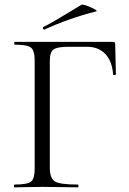

<svg xmlns="http://www.w3.org/2000/svg" viewBox="-20 -805 553 825"><path d="M171 -678Q167 -677 165 -682Q163 -687 166 -689Q203 -707 263 -744Q323 -781 329 -784Q338 -789 380 -769Q396 -761 396 -757Q395 -756 393 -756Q275 -726 171 -678ZM42 0Q40 0 40 -6Q40 -12 42 -12Q97 -12 113 -24.5Q129 -37 129 -81V-544Q129 -587 113.5 -600Q98 -613 44 -613Q41 -613 41 -619Q41 -625 44 -625H466Q475 -625 475 -616L478 -485Q478 -483 472 -482.5Q466 -482 466 -485Q462 -542 432.5 -573Q403 -604 354 -604H274Q225 -604 209.5 -592Q194 -580 194 -543V-85Q194 -39 215.5 -25.5Q237 -12 315 -12Q317 -12 317 -6Q317 0 315 0Q295 0 244.5 -1Q194 -2 161 -2Q138 -2 97.5 -1Q57 0 42 0Z"/></svg>

Font: Cormorant SC
Style: Regular
Weight: 400
Designer: Christian Thalmann (Catharsis Fonts)
Version: Version 1.000;PS 002.000;hotconv 1.0.88;makeotf.lib2.5.64775